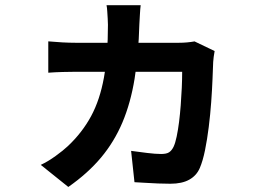

<svg xmlns="http://www.w3.org/2000/svg" viewBox="-20 -650 1040 746"><path d="M526.6 -629.8Q524.8 -616.3 523.6 -593.5Q522.5 -570.6 521.5 -556.4Q518.2 -438.7 503 -344.4Q487.7 -250.2 455.8 -174.6Q423.9 -99.1 372.5 -37.7Q321 23.7 245.4 76.4L138.4 -9.4Q166.4 -22.4 196.3 -44.1Q226.2 -65.7 243.9 -82.5Q299.4 -134.8 333.8 -198.4Q368.2 -262 383.8 -348.4Q399.4 -434.8 399.4 -553.4Q399.4 -562.6 398.5 -577.3Q397.6 -592.1 396.7 -606.4Q395.9 -620.8 393.9 -629.8ZM813.9 -451.7Q812.1 -441.7 810.3 -429.1Q808.5 -416.5 808.3 -409Q807.3 -383.6 805.7 -342.6Q804.1 -301.7 800.6 -253.4Q797.1 -205.1 791.1 -156.7Q785.1 -108.3 776.6 -66.5Q768.1 -24.7 756.3 2.8Q743.7 32.2 715.5 48Q687.3 63.9 641.8 63.9Q619 63.9 594.4 62.9Q569.8 61.9 546 60.4Q522.3 58.9 502.5 57.9L489.4 -63.8Q519.5 -59.6 551.8 -55.7Q584.1 -51.7 606.1 -51.7Q627.1 -51.7 637.1 -58.4Q647.1 -65.1 654.1 -79.1Q661.2 -94 666.4 -119.3Q671.7 -144.5 675.7 -175.9Q679.6 -207.3 682.2 -241.2Q684.8 -275 686.3 -308.6Q687.8 -342.2 687.8 -371.1H273.7Q252.9 -371.1 223.4 -370.3Q194 -369.5 167.6 -367.5V-489.3Q194 -486.8 222.2 -485.3Q250.5 -483.8 273.5 -483.8H675.4Q690.9 -483.8 706.4 -485.2Q721.9 -486.6 735.9 -489.1Z"/></svg>

Font: Noto Sans HK Thin
Style: Regular
Weight: 100
Designer: Ryoko NISHIZUKA 西塚涼子 (kana, bopomofo & ideographs); Paul D. Hunt (Latin, Greek & Cyrillic); Sandoll Communications 산돌커뮤니
Foundry: Adobe
Version: Version 2.004-H2;hotconv 1.0.118;makeotfexe 2.5.65603